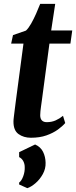

<svg xmlns="http://www.w3.org/2000/svg" viewBox="-20 -706 396 998"><path d="M197.5 -183.5Q195 -166 193.2 -152.5Q191.5 -139 190.2 -128Q189 -117 189 -107Q189 -89 197.8 -80Q206.5 -71 223 -71Q248.5 -71 269.2 -80.2Q290 -89.5 307.5 -104L319 -66.5Q305 -50 280.5 -32.2Q256 -14.5 221.2 -2.2Q186.5 10 140.5 10Q103 10 76.2 -9.2Q49.5 -28.5 50 -75Q50 -79 50.5 -85.2Q51 -91.5 52.5 -103Q54 -114.5 56.2 -132.8Q58.5 -151 62 -178.5L102 -479.5H38L47.5 -523.5L115 -547Q128 -559 141.8 -583.2Q155.5 -607.5 167.8 -635.2Q180 -663 189 -686H267L246 -547.5H355.5L346 -479.5H237ZM122 272 79.5 253V243Q92 234 100.8 210.2Q109.5 186.5 108.5 162.5Q108.5 146 101.2 132Q94 118 79.5 110.5V85L162.5 45Q191 57.5 203.8 83.2Q216.5 109 217 140Q218 171 202.5 199Q187 227 164.5 246.2Q142 265.5 122 272Z"/></svg>

Font: Merriweather 36pt
Style: Bold Italic
Weight: 700
Italic angle: -7.8°
Version: Version 2.101